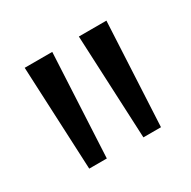

<svg xmlns="http://www.w3.org/2000/svg" viewBox="-67 -766 349 350"><g transform="rotate(-30 107.0 -591.0)"><path d="M31 -482 21 -700H79L68 -482ZM145 -482 135 -700H193L182 -482Z"/></g></svg>

Font: Bricolage Grotesque 12pt Condensed ExtraLight
Style: Regular
Weight: 200
Width: 3
Designer: Mathieu Triay
Foundry: Atelier Triay
Version: Version 1.001; ttfautohint (v1.8.4.7-5d5b);gftools[0.9.33.de